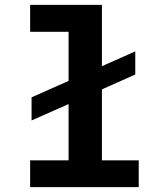

<svg xmlns="http://www.w3.org/2000/svg" viewBox="-20 -770 640 790"><path d="M399.4 -497.6 536.6 -558.6V-463.4L399.4 -402.3V-110.4H550.8V0H104V-110.4H262.2V-341.8L109.9 -274.4V-369.6L262.2 -437V-639.2H104V-750H399.4Z"/></svg>

Font: Roboto Mono
Style: Bold
Weight: 700
Designer: Google
Version: Version 2.000985; 2015; ttfautohint (v1.3)